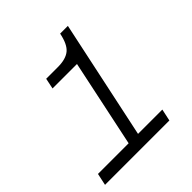

<svg xmlns="http://www.w3.org/2000/svg" viewBox="-191 -846 983 983"><g transform="rotate(-45 300.0 -355.0)"><path d="M11 0 25 -65H247L347 -539H170L182 -597H267Q324 -597 353.5 -621Q383 -645 396 -710H452L315 -65H491L477 0Z"/></g></svg>

Font: Geist Mono Light
Style: Italic
Weight: 300
Italic angle: -12°
Monospace: yes
Designer: Basement.studio, Andrés Briganti, Mateo Zaragoza
Foundry: Basement.studio, Vercel, Andrés Briganti, Guido Ferreyra, Mateo Zaragoza
Version: Version 1.500; ttfautohint (v1.8.4.7-5d5b)